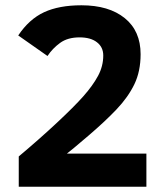

<svg xmlns="http://www.w3.org/2000/svg" viewBox="-20 -710 626 730"><path d="M536.6 0H51.3V-115.2Q130.9 -182.1 196.3 -243.2Q261.7 -304.2 297.4 -344.5Q333 -384.8 352.8 -421.6Q372.6 -458.5 372.6 -499Q372.6 -530.8 348.6 -549.3Q324.7 -567.9 282.7 -567.9Q237.3 -567.9 208.5 -546.9Q179.7 -525.9 160.6 -497.1L49.3 -575.2Q90.8 -637.2 147.7 -663.6Q204.6 -689.9 289.6 -689.9Q394 -689.9 454.3 -641.1Q514.6 -592.3 514.6 -503.9Q514.6 -439 491 -389.9Q467.3 -340.8 423.6 -294.7Q379.9 -248.5 314.7 -192.9Q249.5 -137.2 234.4 -126H536.6Z"/></svg>

Font: Cadman
Style: Bold
Weight: 700
Designer: Paul James MIller
Foundry: High-Logic / Made with FontCreator
Version: Version 2.114;March 28, 2021;FontCreator 13.0.0.2683 64-bit